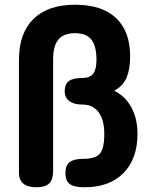

<svg xmlns="http://www.w3.org/2000/svg" viewBox="-20 -782 640 810"><path d="M134 8Q60 8 60 -53V-529Q60 -642 121 -702Q182 -762 297 -762Q410 -762 469.5 -706Q529 -650 529 -544Q529 -491 514.5 -455.5Q500 -420 462 -399Q509 -376 534.5 -328.5Q560 -281 560 -218Q560 -112 501 -52Q442 8 337 8Q293 8 274.5 -5.5Q256 -19 256 -52Q256 -84 274 -98Q292 -112 332 -112Q383 -112 401.5 -134Q420 -156 420 -217Q420 -276 396 -308.5Q372 -341 327 -341Q292 -341 272.5 -355.5Q253 -370 253 -397Q253 -427 270.5 -440Q288 -453 327 -453Q359 -453 373 -471Q387 -489 387 -529Q387 -588 365.5 -615Q344 -642 297 -642Q248 -642 226 -615Q204 -588 204 -529V-59Q204 -24 187.5 -8Q171 8 134 8Z"/></svg>

Font: Madimi One
Style: Regular
Weight: 400
Designer: Taurai Valerie Mtake, Mirko Velimirovic
Foundry: TaVaTake
Version: Version 1.000; ttfautohint (v1.8.4.7-5d5b)